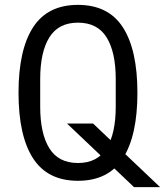

<svg xmlns="http://www.w3.org/2000/svg" viewBox="-20 -730 677 788"><path d="M362 -223 637 38H530L255 -223ZM56 -349Q56 -525 115.5 -617.5Q175 -710 300 -710Q425 -710 484.5 -617.5Q544 -525 544 -349Q544 -173 484.5 -80.5Q425 12 300 12Q175 12 115.5 -80.5Q56 -173 56 -349ZM455 -292V-406Q455 -516 417.5 -576.5Q380 -637 300 -637Q220 -637 182.5 -576.5Q145 -516 145 -406V-292Q145 -182 182.5 -121.5Q220 -61 300 -61Q380 -61 417.5 -121.5Q455 -182 455 -292Z"/></svg>

Font: iA Writer Mono V
Style: Regular
Weight: 400
Designer: Mike Abbink, Paul van der Laan, Pieter van Rosmalen
Foundry: Bold Monday
Version: Version 2.000